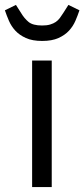

<svg xmlns="http://www.w3.org/2000/svg" viewBox="-46 -763 344 783"><path d="M0 0ZM85 0V-516H165V0ZM126 -596Q86 -596 59.5 -608Q33 -620 16.5 -638Q0 -656 -9.5 -678Q-19 -700 -26 -721L19 -743L40 -710Q53 -688 70.5 -673.5Q88 -659 126 -659Q145 -659 158.5 -663Q172 -667 181.5 -673.5Q191 -680 198 -689.5Q205 -699 212 -710L233 -743L278 -721Q271 -700 261.5 -678Q252 -656 235.5 -638Q219 -620 192.5 -608Q166 -596 126 -596Z"/></svg>

Font: Aneliza
Style: Regular
Weight: 400
Designer: Mike Abbink, Paul van der Laan, Pieter van Rosmalen
Foundry: Bold Monday
Version: Version 3.001;September 8, 2019;FontCreator 11.5.0.2425 64-b